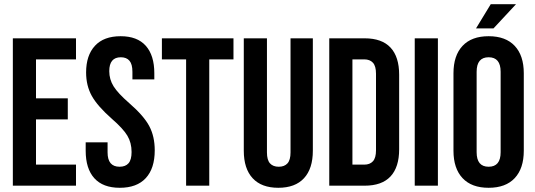

<svg xmlns="http://www.w3.org/2000/svg" viewBox="-20 -882 2541 912"><path d="M41 -700H341V-600H151V-415H302V-315H151V-100H341V0H41Z M549 10Q469 10 428 -35.5Q387 -81 387 -166V-206H491V-158Q491 -90 548 -90Q576 -90 590.5 -106.5Q605 -123 605 -160Q605 -204 585 -237.5Q565 -271 511 -318Q443 -378 416 -426.5Q389 -475 389 -538Q389 -619 431 -664.5Q473 -710 553 -710Q632 -710 672.5 -664.5Q713 -619 713 -534V-505H609V-541Q609 -577 595 -593.5Q581 -610 554 -610Q499 -610 499 -544Q499 -505 519.5 -472Q540 -439 594 -392Q663 -332 689 -283Q715 -234 715 -168Q715 -82 672.5 -36Q630 10 549 10Z M864 -600H749V-700H1089V-600H974V0H864Z M1302 10Q1222 10 1180 -35.5Q1138 -81 1138 -166V-700H1248V-158Q1248 -122 1262.5 -106Q1277 -90 1304 -90Q1331 -90 1345.5 -106Q1360 -122 1360 -158V-700H1466V-166Q1466 -81 1424 -35.5Q1382 10 1302 10Z M1544 -700H1712Q1794 -700 1835 -656Q1876 -612 1876 -527V-173Q1876 -88 1835 -44Q1794 0 1712 0H1544ZM1710 -100Q1737 -100 1751.5 -116Q1766 -132 1766 -168V-532Q1766 -568 1751.5 -584Q1737 -600 1710 -600H1654V-100Z M1950 -700H2060V0H1950Z M2301 10Q2220 10 2177 -36Q2134 -82 2134 -166V-534Q2134 -618 2177 -664Q2220 -710 2301 -710Q2382 -710 2425 -664Q2468 -618 2468 -534V-166Q2468 -82 2425 -36Q2382 10 2301 10ZM2301 -90Q2358 -90 2358 -159V-541Q2358 -610 2301 -610Q2244 -610 2244 -541V-159Q2244 -90 2301 -90ZM2311 -862H2431L2324 -747H2241Z"/></svg>

Font: Booming Bebas 2
Style: Regular
Weight: 400
Designer: Ryoichi Tsunekawa
Foundry: Ryoichi Tsunekawa
Version: Version 2.000